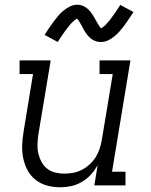

<svg xmlns="http://www.w3.org/2000/svg" viewBox="-20 -786 640 814"><path d="M235 8Q206 8 179 0.5Q152 -7 131 -23.5Q110 -40 97 -64Q84 -88 78.5 -115Q73 -142 74 -170.5Q75 -199 80 -228L120 -472H63V-530H195L143 -218Q140 -198 139 -177.5Q138 -157 142 -138Q146 -119 155 -101.5Q164 -84 178.5 -72Q193 -60 212.5 -55Q232 -50 252 -50Q252 -50 252.5 -50Q253 -50 253 -50Q272 -50 291 -53.5Q310 -57 328 -66.5Q346 -76 361 -90Q376 -104 386.5 -121Q397 -138 403 -157Q409 -176 412 -195L458 -472H402V-530H533L455 -58H512V0H380L394 -86Q382 -64 365 -45.5Q348 -27 326.5 -14.5Q305 -2 281.5 3Q258 8 235 8ZM408 -608Q403 -608 398 -608.5Q393 -609 388.5 -610.5Q384 -612 379.5 -614Q375 -616 371 -618.5Q367 -621 363.5 -624Q360 -627 357 -630Q354 -633 351 -637Q348 -641 345 -645Q342 -649 339.5 -653Q337 -657 335 -661Q333 -665 331 -668.5Q329 -672 326.5 -677Q324 -682 321 -686.5Q318 -691 316 -694.5Q314 -698 311 -702Q308 -706 306 -707Q304 -706 299.5 -703Q295 -700 290.5 -695.5Q286 -691 283 -688Q280 -685 277.5 -682Q275 -679 272.5 -675.5Q270 -672 267 -668.5Q264 -665 260.5 -660.5Q257 -656 254 -651.5Q251 -647 247.5 -642Q244 -637 240 -631.5Q236 -626 232.5 -620Q229 -614 225 -608L169 -638Q180 -656 190.5 -671Q201 -686 210.5 -698.5Q220 -711 228.5 -721Q237 -731 250 -741.5Q263 -752 277.5 -759Q292 -766 307 -766Q317 -766 326.5 -763Q336 -760 344 -754.5Q352 -749 358 -742.5Q364 -736 369.5 -728Q375 -720 379 -713Q383 -706 388.5 -696Q394 -686 398.5 -679Q403 -672 408 -666Q411 -667 415.5 -670Q420 -673 424.5 -677.5Q429 -682 431.5 -685Q434 -688 437 -691Q440 -694 442.5 -697.5Q445 -701 448 -704.5Q451 -708 454 -712.5Q457 -717 460.5 -721.5Q464 -726 467.5 -731Q471 -736 474.5 -741.5Q478 -747 482 -753Q486 -759 490 -765L546 -735Q534 -717 524 -702Q514 -687 504.5 -674.5Q495 -662 486 -652Q477 -642 464.5 -631.5Q452 -621 437.5 -614.5Q423 -608 408 -608Z"/></svg>

Font: Iosevka Slab LtExObl
Style: Regular
Weight: 300
Width: 7
Italic angle: -9°
Monospace: yes
Designer: Belleve Invis
Foundry: Belleve Invis
Version: Version 11.1.0; ttfautohint (v1.8.3)